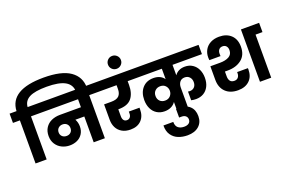

<svg xmlns="http://www.w3.org/2000/svg" viewBox="-172 -1623 3837 2551"><g transform="rotate(-20 1747.0 -348.0)"><path d="M1066 -715V-698H912V-711Q912 -811 827 -859.5Q742 -908 566 -908Q400 -908 322 -867.5Q244 -827 238 -740H336V-609H238V0H81V-609H-17V-740H81Q95 -1036 569 -1036Q823 -1036 944.5 -951Q1066 -866 1066 -715Z M1159 -609H1061V0H903V-365H777Q803 -318 803 -262Q803 -201 774.5 -157Q746 -113 698.5 -91Q651 -69 593 -69Q533 -69 481.5 -94.5Q430 -120 399 -168.5Q368 -217 368 -282Q368 -351 400 -399.5Q432 -448 486 -472Q540 -496 606 -496H903V-609H302V-740H1159ZM678 -283Q678 -319 655 -342Q632 -365 595 -365Q558 -365 534 -342Q510 -319 510 -283Q510 -247 533.5 -224.5Q557 -202 595 -202Q632 -202 655 -224.5Q678 -247 678 -283Z M1360 -300V-200Q1360 -166 1375 -145.5Q1390 -125 1421 -125Q1449 -125 1465 -145Q1481 -165 1481 -196V-224H1632V-201Q1632 -105 1577 -48Q1522 9 1424 9Q1354 9 1304.5 -19.5Q1255 -48 1230 -97Q1205 -146 1205 -208V-426H1306Q1383 -426 1415.5 -459Q1448 -492 1448 -556V-609H1125V-740H1690V-609H1605V-556Q1605 -437 1549.5 -368.5Q1494 -300 1365 -300Z M1525 -813Q1487 -813 1460.5 -839.5Q1434 -866 1434 -904Q1434 -942 1460.5 -968.5Q1487 -995 1525 -995Q1563 -995 1590 -968.5Q1617 -942 1617 -904Q1617 -866 1590 -839.5Q1563 -813 1525 -813Z M2239 -609V-461Q2261 -494 2297.5 -512.5Q2334 -531 2383 -531Q2445 -531 2491 -500.5Q2537 -470 2561 -418Q2585 -366 2585 -302Q2585 -231 2558.5 -179.5Q2532 -128 2485.5 -101Q2439 -74 2379 -74Q2343 -74 2311 -82V-205Q2322 -202 2336 -202Q2376 -202 2401 -227.5Q2426 -253 2426 -298Q2426 -341 2400.5 -369Q2375 -397 2333 -397Q2287 -397 2263 -366Q2239 -335 2239 -288V0H2088V-139Q2065 -104 2025 -84Q1985 -64 1932 -64Q1870 -64 1823 -93.5Q1776 -123 1751 -176.5Q1726 -230 1726 -298Q1726 -403 1783 -467Q1840 -531 1938 -531Q1990 -531 2028 -512.5Q2066 -494 2088 -461V-609H1656V-740H2655V-609ZM2088 -298Q2088 -339 2061 -368.5Q2034 -398 1987 -398Q1943 -398 1914 -370Q1885 -342 1885 -297Q1885 -251 1913 -223.5Q1941 -196 1986 -196Q2033 -196 2060.5 -226.5Q2088 -257 2088 -298Z M2109 340Q2039 340 1980 316.5Q1921 293 1885 241Q1849 189 1850 107H1989Q1988 163 2019.5 190Q2051 217 2105 217Q2148 217 2172 198.5Q2196 180 2196 146Q2196 117 2175.5 98Q2155 79 2117 79H2082V-43H2117Q2221 -43 2275 7.5Q2329 58 2329 148Q2329 237 2269.5 288.5Q2210 340 2109 340Z M2863 -287V-217Q2863 -177 2881.5 -152.5Q2900 -128 2941 -128Q2975 -128 2994 -150.5Q3013 -173 3013 -209V-225H3165L3166 -207Q3166 -107 3106.5 -50Q3047 7 2945 7Q2833 7 2769 -56Q2705 -119 2705 -227V-419H2844Q2919 -419 2968 -446Q3017 -473 3017 -535Q3017 -570 2998.5 -591.5Q2980 -613 2947 -613Q2914 -613 2895.5 -591.5Q2877 -570 2877 -534Q2877 -511 2878 -500H2721Q2720 -507 2719 -516.5Q2718 -526 2718 -539Q2718 -600 2746 -648Q2774 -696 2826 -722.5Q2878 -749 2947 -749Q3051 -749 3113.5 -690Q3176 -631 3176 -525Q3176 -408 3099.5 -347.5Q3023 -287 2903 -287ZM3511 -740V-609H3413V0H3254V-740Z"/></g></svg>

Font: Poppins A&M
Style: Bold-A&M
Weight: 700
Designer: Ninad Kale (Devanagari), Jonny Pinhorn (Latin)
Foundry: Indian Type Foundry
Version: 4.004